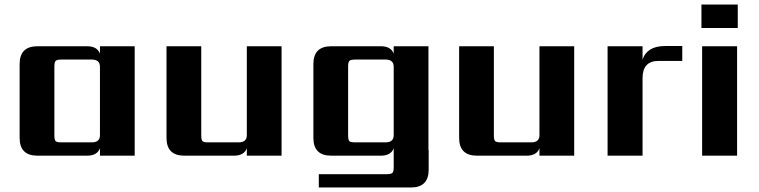

<svg xmlns="http://www.w3.org/2000/svg" viewBox="-20 -690 3366 851"><path d="M252 -59H387Q423 -59 423 -91V-394Q423 -426 387 -426H252Q232 -426 226.5 -420Q221 -414 221 -395V-90Q221 -70 226.5 -64.5Q232 -59 252 -59ZM423 -485H577V0H423V-33Q411 0 366 0H146Q67 0 67 -79V-406Q67 -485 146 -485H366Q411 -485 423 -452Z M1074 -485H1228V0H1074V-33Q1062 0 1017 0H797Q718 0 718 -79V-485H872V-90Q872 -70 877.5 -64.5Q883 -59 903 -59H1038Q1074 -59 1074 -91Z M1554 -59H1689Q1725 -59 1725 -91V-394Q1725 -426 1689 -426H1554Q1534 -426 1528.5 -420Q1523 -414 1523 -395V-90Q1523 -70 1528.5 -64.5Q1534 -59 1554 -59ZM1879 -25H1880V62Q1880 141 1801 141H1393V82H1694Q1714 82 1719.5 76Q1725 70 1725 51V-33Q1713 0 1668 0H1448Q1369 0 1369 -79V-406Q1369 -485 1448 -485H1668Q1713 -485 1725 -452V-485H1879Z M2371 -485H2525V0H2371V-33Q2359 0 2314 0H2094Q2015 0 2015 -79V-485H2169V-90Q2169 -70 2174.5 -64.5Q2180 -59 2200 -59H2335Q2371 -59 2371 -91Z M2928 -486H3004V-420H2899Q2828 -420 2828 -344V0H2673V-485H2828V-426Q2848 -486 2928 -486Z M3247 0H3092V-485H3247ZM3089 -566V-670H3250V-566Z"/></svg>

Font: Sarpanch
Style: Bold
Weight: 700
Designer: Manushi Parikh (Devanagari and Latin), Jyotish Sonowal (Devanagari)
Foundry: Indian Type Foundry
Version: Version 2.004;PS 1.0;hotconv 1.0.78;makeotf.lib2.5.61930; tt